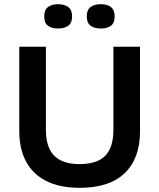

<svg xmlns="http://www.w3.org/2000/svg" viewBox="-20 -883 760 916"><path d="M361 13Q302 13 256 1Q210 -11 175.5 -34Q141 -57 118 -90Q95 -123 83.5 -165Q72 -207 72 -256V-660H199V-261Q199 -207 217 -171Q235 -135 270.5 -117.5Q306 -100 360 -100Q415 -100 450.5 -117.5Q486 -135 503.5 -171Q521 -207 521 -261V-660H648V-256Q648 -128 575.5 -57.5Q503 13 361 13ZM461 -747Q430 -747 412 -760.5Q394 -774 394 -805Q394 -836 412 -849.5Q430 -863 461 -863Q491 -863 509 -849.5Q527 -836 527 -805Q527 -773 509 -760Q491 -747 461 -747ZM257 -747Q227 -747 209 -760Q191 -773 191 -805Q191 -836 209 -849.5Q227 -863 257 -863Q287 -863 305.5 -849.5Q324 -836 324 -805Q324 -774 306 -760.5Q288 -747 257 -747Z"/></svg>

Font: Bricolage Grotesque 17pt SemiBold
Style: Regular
Weight: 600
Version: Version 1.001;gftools[0.9.33.dev8+g029e19f]